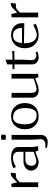

<svg xmlns="http://www.w3.org/2000/svg" viewBox="1234 -1924 857 3364"><g transform="rotate(-90 1662.0 -241.5)"><path d="M309.1 -392.1H285.2Q221.2 -392.1 192.9 -363.8L149.9 -320.8V0H66.9V-466.8L124 -471.2L149.9 -368.2L188 -407.2Q189.9 -409.2 200.7 -420.2Q211.4 -431.2 213.1 -432.6Q214.8 -434.1 224.1 -442.9Q233.4 -451.7 236.1 -453.1Q238.8 -454.6 247.1 -461.2Q255.4 -467.8 259.3 -469Q263.2 -470.2 271.2 -474.1Q279.3 -478 285.4 -478.8Q291.5 -479.5 299.8 -480.7Q308.1 -481.9 316.9 -481.9Z M578.6 -475.1Q671.4 -475.1 720 -442.6Q768.6 -410.2 768.6 -347.2V-104Q768.6 -81.5 774.9 -48.1Q781.2 -14.6 784.7 -3.9L709.5 3.9L687.5 -51.8L584.5 -11.2Q535.6 7.8 510.7 7.8Q441.4 7.8 398.4 -28.3Q355.5 -64.5 355.5 -121.1Q355.5 -181.6 400.9 -219.7Q446.3 -257.8 519.5 -257.8H684.6V-345.2Q684.6 -392.6 657.5 -417.2Q630.4 -441.9 578.6 -441.9Q526.4 -441.9 481.4 -419.9L416.5 -390.1L399.9 -437Q425.3 -449.7 477.8 -462.4Q530.3 -475.1 578.6 -475.1ZM684.6 -225.1H548.8Q496.6 -225.1 468.5 -196.8Q440.4 -168.5 440.4 -117.2Q440.4 -78.1 462.6 -55.7Q484.9 -33.2 525.9 -33.2Q541.5 -33.2 567.9 -41L684.6 -79.1Z M985.4 -587.9Q985.4 -566.9 956.5 -566.9H923.3Q894.5 -566.9 894.5 -587.9V-629.9Q894.5 -649.9 923.3 -649.9H956.5Q985.4 -649.9 985.4 -629.9ZM803.7 126Q853 126 879.4 103.5Q905.8 81.1 905.8 39.1Q905.8 33.7 901.6 -28.8Q897.5 -91.3 897.5 -116.2V-466.8H980.5V50.8Q980.5 103 945.3 135Q910.2 167 851.6 167Q835 167 804.4 162.8Q773.9 158.7 749.5 149.9L763.7 118.2Q790 126 803.7 126Z M1329.6 -26.9Q1389.2 -26.9 1420.2 -79.3Q1451.2 -131.8 1451.2 -232.9Q1451.2 -335 1409.7 -387.5Q1368.2 -439.9 1288.6 -439.9Q1229 -439.9 1197.8 -387.5Q1166.5 -335 1166.5 -233.9Q1166.5 -131.8 1208.3 -79.3Q1250 -26.9 1329.6 -26.9ZM1142.3 -408.4Q1205.1 -475.1 1308.6 -475.1Q1412.1 -475.1 1475.3 -408.4Q1538.6 -341.8 1538.6 -232.9Q1538.6 -124 1475.3 -58.1Q1412.1 7.8 1308.6 7.8Q1205.1 7.8 1142.3 -58.1Q1079.6 -124 1079.6 -232.9Q1079.6 -341.8 1142.3 -408.4Z M2050.3 -466.8V0L1993.2 3.9L1970.2 -53.2L1863.3 -11.2Q1814.9 7.8 1762.2 7.8Q1704.1 7.8 1668.7 -23.9Q1633.3 -55.7 1633.3 -107.9V-466.8H1717.3V-118.2Q1717.3 -75.2 1734.4 -52.5Q1751.5 -29.8 1785.2 -29.8Q1808.6 -29.8 1843.3 -40L1967.3 -79.1V-466.8Z M2216.3 -417H2133.3V-450.2H2216.3V-542L2299.3 -575.2V-450.2Q2350.1 -450.2 2399.4 -454.1Q2448.7 -458 2449.2 -458V-417H2299.3V-274.9Q2299.3 -250 2295.2 -189.7Q2291 -129.4 2291 -124Q2291 -73.2 2313 -53.2Q2335 -33.2 2384.3 -33.2Q2395.5 -33.2 2428.2 -43L2441.4 -12.2Q2416 -3.4 2387.2 2.2Q2358.4 7.8 2345.2 7.8Q2286.6 7.8 2251.5 -23.9Q2216.3 -55.7 2216.3 -107.9Z M2589.4 -283.2 2854.5 -285.2Q2854.5 -361.3 2820.1 -401.6Q2785.6 -441.9 2723.1 -441.9Q2660.6 -441.9 2628.7 -402.1Q2596.7 -362.3 2589.4 -283.2ZM2586.4 -250V-237.8Q2586.4 -134.3 2626.5 -79.6Q2666.5 -24.9 2742.2 -24.9Q2772.5 -24.9 2824.2 -47.9L2909.2 -86.9L2926.3 -42Q2906.7 -32.7 2882.1 -22.9Q2857.4 -13.2 2814.2 -2.7Q2771 7.8 2734.4 7.8Q2628.4 7.8 2564 -58.8Q2499.5 -125.5 2499.5 -234.9Q2499.5 -342.8 2562.7 -408.9Q2626 -475.1 2729.5 -475.1Q2823.2 -475.1 2880.9 -422.1Q2938.5 -369.1 2938.5 -282.2V-244.1Z M3283.2 -392.1H3259.3Q3195.3 -392.1 3167 -363.8L3124 -320.8V0H3041V-466.8L3098.1 -471.2L3124 -368.2L3162.1 -407.2Q3164.1 -409.2 3174.8 -420.2Q3185.5 -431.2 3187.3 -432.6Q3189 -434.1 3198.2 -442.9Q3207.5 -451.7 3210.2 -453.1Q3212.9 -454.6 3221.2 -461.2Q3229.5 -467.8 3233.4 -469Q3237.3 -470.2 3245.4 -474.1Q3253.4 -478 3259.5 -478.8Q3265.6 -479.5 3273.9 -480.7Q3282.2 -481.9 3291 -481.9Z"/></g></svg>

Font: Resagokr
Style: Regular
Weight: 500
Designer: gluk
Foundry: gluk
Version: Version 0.95